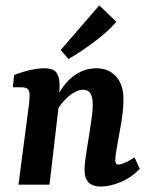

<svg xmlns="http://www.w3.org/2000/svg" viewBox="-20 -679 549 706"><path d="M350 7Q323 7 307 -7Q291 -21 291 -53Q291 -73 294 -94Q297 -115 301 -141Q305 -165 309.5 -193Q314 -221 317.5 -248Q321 -275 321 -295Q321 -320 313 -334.5Q305 -349 286 -349Q270 -349 251 -338Q232 -327 213.5 -306.5Q195 -286 182 -258L173 -284Q201 -359 243 -393.5Q285 -428 334 -428Q379 -428 406.5 -398Q434 -368 434 -315Q434 -289 430.5 -260Q427 -231 421.5 -202.5Q416 -174 412 -150Q408 -129 406 -114.5Q404 -100 404 -89Q404 -74 416 -74Q424 -74 438 -80Q452 -86 475 -100L494 -58Q463 -26 423.5 -9.5Q384 7 350 7ZM48 0 84 -276Q86 -287 87.5 -304.5Q89 -322 89 -331Q89 -346 81.5 -352Q74 -358 60 -358H27L32 -403Q65 -416 93.5 -422Q122 -428 143 -428Q178 -428 189 -410Q200 -392 199 -363L197 -300L162 0ZM203 -495 345 -659 408 -599Q379 -565 331 -528.5Q283 -492 232 -462Z"/></svg>

Font: Yrsa SemiBold
Style: Italic
Weight: 600
Italic angle: -7.10001°
Version: Version 2.004